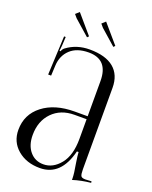

<svg xmlns="http://www.w3.org/2000/svg" viewBox="-166 -999 870 1098"><g transform="rotate(20 268.5 -450.0)"><path d="M125 -909 222 -796 213 -787 120 -869 103 -889ZM285 -909 382 -796 373 -787 280 -869 263 -889ZM371 -364V-578Q371 -709 253 -709Q181 -709 141 -671.5Q101 -634 98 -573L95 -511H77L88 -747H98L95 -694Q93 -670 91 -662L98 -660Q103 -675 114 -683Q173 -727 252 -727Q349 -727 399 -685.5Q449 -644 449 -565V-71Q449 -40 454.5 -30Q460 -20 482 -20L502 -21L519 -22L520 -13Q461 -7 411 9V1Q411 -29 400 -89Q393 -134 392 -154H382Q342 8 214 8Q132 8 78.5 -37.5Q25 -83 25 -156Q25 -250 98.5 -307Q172 -364 293 -364ZM371 -346H298Q214 -346 163 -293.5Q112 -241 112 -156Q112 -94 143.5 -56.5Q175 -19 226 -19Q284 -19 327.5 -72.5Q371 -126 371 -226Z"/></g></svg>

Font: FoglihtenNo06
Style: Regular
Weight: 500
Designer: gluk (gluksza@wp.pl)
Foundry: gluk (gluksza@wp.pl)
Version: Version 0.76